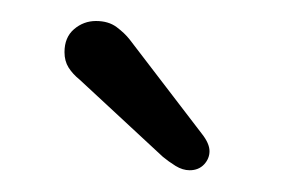

<svg xmlns="http://www.w3.org/2000/svg" viewBox="-20 -726 266 181"><path d="M158.8 -565.5Q152.2 -565.5 145.5 -569.6Q138.8 -573.8 133.5 -578.2L55.2 -650.8Q48.5 -656.2 44.6 -662.4Q40.8 -668.5 40.8 -676.8Q40.8 -690.8 49.8 -698.5Q58.8 -706.2 70.5 -706.2Q82.2 -706.2 89.9 -700.5Q97.5 -694.8 102.2 -688.8L170.2 -600Q177.5 -590.8 177.5 -583.5Q177.5 -576.5 172.4 -571Q167.2 -565.5 158.8 -565.5Z"/></svg>

Font: Quicksand Variable Light
Style: Regular
Weight: 300
Designer: Andrew Paglinawan
Foundry: Andrew Paglinawan
Version: Version 3.004